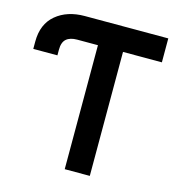

<svg xmlns="http://www.w3.org/2000/svg" viewBox="-245 -789 799 878"><g transform="rotate(15 154.5 -350.0)"><path d="M141.1 0V-586.9H43Q9.3 -586.9 -8.3 -571.5Q-25.9 -556.2 -25.9 -521V-494.1H-140.1V-528.8Q-140.1 -611.8 -87.2 -656Q-34.2 -700.2 48.8 -700.2H443.8V-586.9H259.8V0Z"/></g></svg>

Font: Cakra Normal
Style: Regular
Weight: 400
Designer: Lucia Kollert, Vojtech Kollert
Foundry: OoM Type
Version: Version 1.000;Glyphs 3.1.1 (3148)